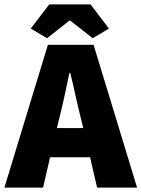

<svg xmlns="http://www.w3.org/2000/svg" viewBox="-30 -854 644 874"><path d="M240 -316C256 -378 272 -456 286 -522H290C306 -457 322 -378 338 -316L349 -271H229ZM-10 0H166L198 -138H380L412 0H594L396 -650H188ZM110 -724 184 -680 286 -760H290L392 -680L466 -724L382 -834H194Z"/></svg>

Font: Giro Sans Black
Style: Regular
Weight: 900
Designer: Paul D. Hunt
Foundry: Adobe Systems Incorporated
Version: Version 1.000;PS 1.0;hotconv 1.0.88;makeotf.lib2.5.647800